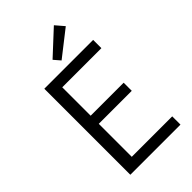

<svg xmlns="http://www.w3.org/2000/svg" viewBox="-257 -950 1037 1037"><g transform="rotate(-45 262.0 -431.5)"><path d="M92 -657H465V-594H166V-377H418V-315H166V-63H475V0H92ZM234 -736 371 -863 413 -814 266 -699Z"/></g></svg>

Font: Assistant-zap
Style: zap
Weight: 400
Designer: Hebrew By Ben Nathan, Latin by Paul Hunt
Version: Version 2.001